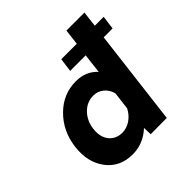

<svg xmlns="http://www.w3.org/2000/svg" viewBox="-195 -913 1085 1085"><g transform="rotate(-45 347.5 -370.0)"><path d="M695 -656 684 -574H613L543 0L414 1L412 -51Q347 10 262 10Q160 10 104 -64.5Q48 -139 61.5 -250Q75 -361 149.5 -435.5Q224 -510 326 -510Q406 -510 455 -456L469 -574H345L356 -656H480L491 -750H635L624 -656ZM306 -118Q342 -118 373.5 -139.5Q405 -161 423 -197L436 -303Q427 -339 400.5 -361Q374 -383 339 -383Q287 -383 250 -345Q213 -307 206 -250Q201 -213 211.5 -183Q222 -153 247 -135.5Q272 -118 306 -118Z"/></g></svg>

Font: Orkney
Style: BoldItalic
Weight: 700
Designer: Samuel Oakes and Alfredo Marco Pradil
Foundry: Alfredo Marco Pradil
Version: 1.0; ttfautohint (v1.5)